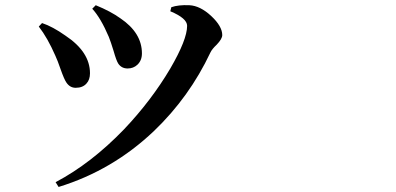

<svg xmlns="http://www.w3.org/2000/svg" viewBox="-20 -701 1540 747"><path d="M208 26.4 196.3 7.8Q335 -65.4 462.9 -198.2Q569.3 -310.5 642.6 -434.6Q708 -546.9 708 -600.6Q708 -629.9 642.6 -657.2L646.5 -672.9Q673.8 -682.6 716.8 -680.7Q758.8 -678.7 801.8 -638.7Q844.7 -598.6 844.7 -564.5Q844.7 -549.8 823.2 -527.3Q804.7 -509.8 798.8 -497.1Q716.8 -323.2 579.1 -191.4Q418 -38.1 208 26.4ZM274.4 -359.4Q252 -359.4 238.3 -379.9Q229.5 -392.6 215.8 -431.6Q204.1 -465.8 195.3 -484.4Q165 -553.7 130.9 -597.7L143.6 -611.3Q184.6 -597.7 234.4 -562.5Q330.1 -499 330.1 -416Q330.1 -390.6 316.4 -376Q301.8 -359.4 274.4 -359.4ZM476.6 -434.6Q453.1 -434.6 440.4 -453.1Q432.6 -464.8 421.9 -502.9Q411.1 -538.1 403.3 -557.6Q372.1 -630.9 338.9 -667L352.5 -680.7Q410.2 -657.2 448.2 -629.9Q532.2 -573.2 532.2 -493.2Q532.2 -465.8 514.6 -449.2Q499 -434.6 476.6 -434.6Z"/></svg>

Font: Bpmf GenRyu Min B
Style: B
Weight: 700
Foundry: But Ko
Version: Version 1.320